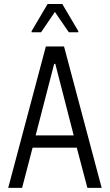

<svg xmlns="http://www.w3.org/2000/svg" viewBox="-20 -914 535 934"><path d="M19.9 0 203.1 -688H291.5L474.6 0H405.1L353.5 -195.6H138.5L87.5 0ZM153.4 -255.2H338.6L249 -603.4H243.5ZM133.7 -757V-762.6L211.5 -894.5H283L360.9 -762.6V-757H314.8L247 -855.8L179.7 -757Z"/></svg>

Font: Saira Thin Condensed
Style: Regular
Weight: 100
Width: 3
Version: Version 1.101